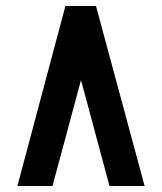

<svg xmlns="http://www.w3.org/2000/svg" viewBox="-20 -620 540 640"><path d="M345 0 250 -353 155 0H38L198 -600H300L462 0Z"/></svg>

Font: Reem Kufi Medium
Style: Regular
Weight: 500
Designer: Khaled Hosny
Version: Version 1.001